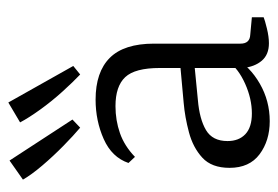

<svg xmlns="http://www.w3.org/2000/svg" viewBox="-126 -550 684 473"><g transform="rotate(-90 216.5 -314.0)"><path d="M154 8Q106 8 72.5 -17Q39 -42 39 -91Q39 -135 64 -158Q89 -181 126.5 -191Q164 -201 199 -204L298 -213V-178L206 -169Q159 -165 132 -149Q105 -133 105 -96Q105 -68 122 -52Q139 -36 173 -36Q209 -36 246 -52.5Q283 -69 301 -94L309 -78Q289 -41 246.5 -16.5Q204 8 154 8ZM51 -340Q65 -381 110 -401Q155 -421 207 -421Q275 -421 310 -386Q345 -351 345 -277V-64Q345 -41 367 -40L410 -36V-7Q403 -4 382.5 1Q362 6 346 6Q318 6 303 -11.5Q288 -29 285 -58V-263Q285 -324 262.5 -348Q240 -372 191 -372Q156 -372 124.5 -361Q93 -350 66 -324ZM290 -476 269 -459Q251 -476 227 -502.5Q203 -529 182.5 -557.5Q162 -586 151 -607L200 -636ZM158 -478 138 -459Q119 -475 93.5 -500Q68 -525 45 -552Q22 -579 10 -600L57 -633Z"/></g></svg>

Font: Yrsa Light
Style: Regular
Weight: 300
Designer: Anna Giedrys (Yrsa+Rasa design), David Brezina (Yrsa art-direction, Rasa art-direction, design)
Foundry: Rosetta Type Foundry
Version: Version 2.004